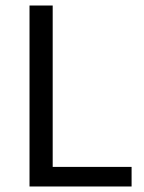

<svg xmlns="http://www.w3.org/2000/svg" viewBox="-20 -676 521 696"><path d="M87 0V-656H171V-71H457V0Z"/></svg>

Font: RibengUni
Style: Regular
Weight: 400
Designer: (1) Dr. Andrew Glass (Program Manager at Microsoft Corporation)
(2) Bivuti Chakma (Suz Moriz)
(3) Paul D. Hunt (Adobe Co
Foundry: Bivuti Chakma and Jyoti Chakma
Version: Version 1.2020